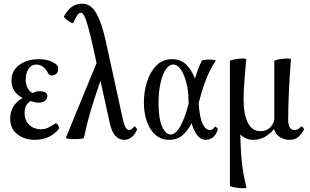

<svg xmlns="http://www.w3.org/2000/svg" viewBox="-20 -745 1675 1038"><path d="M168 11Q113 11 74 -19Q35 -49 35 -104Q35 -139 51 -167Q67 -195 102 -215Q42 -247 42 -310Q42 -363 84.5 -394Q127 -425 188 -425Q227 -425 254.5 -414Q282 -403 292 -387Q294 -384 294 -378.5Q294 -373 294 -367Q294 -353 283 -345Q272 -337 259 -337Q247 -337 242 -346Q216 -396 177 -396Q150 -396 134.5 -373Q119 -350 119 -315Q119 -289 129.5 -269Q140 -249 157 -242Q174 -252 195 -252Q236 -252 236 -224Q236 -211 223.5 -200.5Q211 -190 188 -190Q177 -190 167 -192.5Q157 -195 147 -199Q131 -191 122 -175Q113 -159 113 -133Q113 -93 138.5 -69.5Q164 -46 201 -46Q221 -46 239.5 -54.5Q258 -63 279 -77Q284 -80 289.5 -74Q295 -68 298 -60Q301 -52 298 -48Q276 -20 242.5 -4.5Q209 11 168 11Z M336 0 502 -404 486 -478Q468 -559 456 -601.5Q444 -644 435 -660Q426 -676 418 -676Q408 -676 400.5 -666.5Q393 -657 376 -622Q374 -617 360.5 -624.5Q347 -632 335.5 -642.5Q324 -653 326 -657Q346 -692 368.5 -708.5Q391 -725 427 -725Q455 -725 477.5 -704Q500 -683 520 -632Q540 -581 559 -490L644 -101Q652 -66 660.5 -54Q669 -42 677 -42Q684 -42 689.5 -45.5Q695 -49 705 -60Q708 -64 715 -55.5Q722 -47 720 -42Q707 -14 689.5 -1.5Q672 11 651 11Q623 11 603 -11.5Q583 -34 572 -86L523 -309L490 -209Q469 -145 455.5 -93Q442 -41 434 0Q433 4 418 5.5Q403 7 383.5 7Q364 7 349.5 5Q335 3 336 0Z M895 11Q831 11 794.5 -46Q758 -103 758 -191Q758 -250 775 -303.5Q792 -357 825.5 -391Q859 -425 910 -425Q959 -425 989 -393.5Q1019 -362 1034 -320Q1042 -347 1050.5 -369.5Q1059 -392 1070 -415Q1072 -419 1084.5 -421Q1097 -423 1112.5 -423Q1128 -423 1138.5 -421Q1149 -419 1146 -416Q1129 -391 1114 -361.5Q1099 -332 1084.5 -290.5Q1070 -249 1054 -188Q1059 -109 1075.5 -75.5Q1092 -42 1114 -42Q1130 -42 1140 -58Q1143 -63 1151 -55.5Q1159 -48 1157 -42Q1137 11 1092 11Q1067 11 1047.5 -12.5Q1028 -36 1016 -79Q997 -41 968 -15Q939 11 895 11ZM837 -186Q837 -103 856.5 -60.5Q876 -18 902 -18Q931 -18 956.5 -65.5Q982 -113 1000 -185Q999 -197 999 -210Q998 -257 987 -299.5Q976 -342 958 -369Q940 -396 916 -396Q894 -396 876 -369Q858 -342 847.5 -294.5Q837 -247 837 -186Z M1312 269Q1313 272 1299.5 272.5Q1286 273 1268 271Q1250 269 1236.5 265.5Q1223 262 1223 259V-415Q1223 -418 1236.5 -421.5Q1250 -425 1267.5 -427Q1285 -429 1298 -428.5Q1311 -428 1311 -425Q1307 -373 1302 -316Q1297 -259 1297 -207Q1297 -125 1320.5 -80.5Q1344 -36 1386 -36Q1446 -36 1463 -96V-415Q1463 -418 1476.5 -421.5Q1490 -425 1508 -427Q1526 -429 1539.5 -428.5Q1553 -428 1553 -425Q1546 -338 1542 -253.5Q1538 -169 1538 -97Q1538 -42 1573 -42Q1589 -42 1606 -59Q1611 -64 1618 -56Q1625 -48 1623 -43Q1605 -13 1588 -1Q1571 11 1545 11Q1517 11 1493.5 -3.5Q1470 -18 1462 -47Q1434 -16 1407 -2.5Q1380 11 1348 11Q1310 11 1279 -18Q1281 56 1285 105.5Q1289 155 1296 192.5Q1303 230 1312 269Z"/></svg>

Font: Junicode Two Beta Condensed
Style: Regular
Weight: 400
Width: 3
Designer: Peter S. Baker
Foundry: Briery Creek Software
Version: Version 1.053; ttfautohint (v1.8.4)